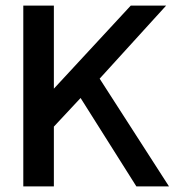

<svg xmlns="http://www.w3.org/2000/svg" viewBox="-20 -664 665 684"><path d="M63 0V-644H171.9V-348.1L445.8 -644H571.8L335 -383.8L582 0H465.8L267.1 -314.9L171.9 -212.9V0Z"/></svg>

Font: Kanit
Style: Regular
Weight: 400
Designer: Katatrad Team
Foundry: CadsonDemak
Version: Version 1.000;PS 001.000;hotconv 1.0.88;makeotf.lib2.5.64775